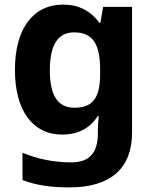

<svg xmlns="http://www.w3.org/2000/svg" viewBox="-20 -576 673 836"><path d="M255 -556C124 -556 45 -451 45 -272C45 -95 122 10 251 10C316 10 369 -14 406 -71H410C408 -52 406 -26 406 -4V7C406 90 368 131 291 131C216 131 145 117 78 89V208C141 232 205 240 282 240C462 240 555 157 555 1V-546H429L417 -476H413C375 -529 322 -556 255 -556ZM302 -435C382 -435 416 -388 416 -271V-253C416 -145 380 -107 304 -107C231 -107 197 -161 197 -270C197 -380 232 -435 302 -435Z"/></svg>

Font: Noto Sans Javanese
Style: Bold
Weight: 700
Designer: Monotype Design Team
Foundry: Monotype Imaging Inc.
Version: Version 2.005